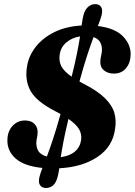

<svg xmlns="http://www.w3.org/2000/svg" viewBox="-20 -821 656 934"><path d="M260.5 39Q246.5 93.5 203 93.5Q184.5 93.5 174.8 79.8Q165 66 172.5 37.5Q175 27.5 178.5 17.2Q182 7 186.5 -4Q97 -13 55.8 -50.2Q14.5 -87.5 16 -139.5Q16.5 -182 41 -208.5Q65.5 -235 101.5 -235Q133 -235 150 -215.5Q167 -196 162 -162.5L157.5 -137.5Q154 -109.5 165.2 -88.8Q176.5 -68 208 -59.5Q220.5 -92.5 237 -141.8Q253.5 -191 274.5 -266.5Q263 -273 250 -279.5Q158.5 -326 129.2 -377.8Q100 -429.5 111.5 -497Q118.5 -546.5 151.8 -590.5Q185 -634.5 242 -663.5Q299 -692.5 377 -697Q379 -711.5 381 -723.8Q383 -736 386 -748Q393 -773.5 408.2 -787.2Q423.5 -801 443.5 -801Q462 -801 471.5 -787.5Q481 -774 474 -746Q471 -734 466.5 -721.8Q462 -709.5 456 -694.5Q540 -684 578.2 -644.2Q616.5 -604.5 615.5 -555.5Q615 -515.5 593 -489.2Q571 -463 534 -463Q502.5 -463 483.2 -481Q464 -499 469 -534L475 -565.5Q478.5 -592.5 469.2 -612.2Q460 -632 435 -640.5Q422 -606 405 -554.5Q388 -503 366.5 -424.5Q376 -419 387 -413.5Q456 -378 491.2 -342.8Q526.5 -307.5 536.5 -271Q546.5 -234.5 540 -195.5Q529 -107.5 454.5 -57.8Q380 -8 268.5 -2.5Q266.5 9 264.8 19Q263 29 260.5 39ZM270.5 -556Q265.5 -524.5 278.2 -499.2Q291 -474 328.5 -448Q346 -518 355.2 -565Q364.5 -612 369.5 -644Q330.5 -638 303 -614.8Q275.5 -591.5 270.5 -556ZM374.5 -139.5Q378.5 -168 364.8 -192.2Q351 -216.5 313 -242.5Q297 -176 288.5 -131.5Q280 -87 275.5 -56.5Q318.5 -62 344 -83.5Q369.5 -105 374.5 -139.5Z"/></svg>

Font: Fraunces 72pt S100
Style: Bold Italic
Weight: 700
Italic angle: -16°
Version: Version 1.000; ttfautohint (v1.8.3)